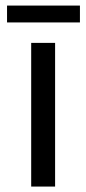

<svg xmlns="http://www.w3.org/2000/svg" viewBox="-20 -686 318 706"><path d="M94.7 0H182.6V-528.3H94.7ZM273.9 -603.5V-665.5H5.9V-603.5Z"/></svg>

Font: Arimo
Style: Regular
Weight: 400
Designer: Steve Matteson
Foundry: Monotype Imaging Inc.
Version: Version 1.32